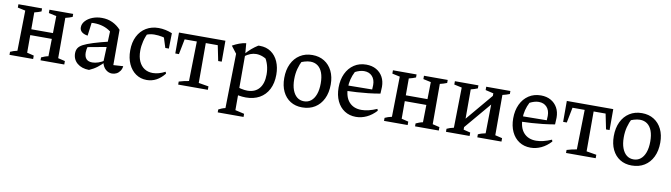

<svg xmlns="http://www.w3.org/2000/svg" viewBox="-36 -1060 6345 1816"><g transform="rotate(10 3137.0 -151.5)"><path d="M331 0V-28Q346 -35 363.5 -41.5Q381 -48 398 -51L405 -438L331 -454V-486H559V-457Q543 -451 527 -445.5Q511 -440 492 -436V-49L559 -33V0ZM33 0V-29Q48 -36 64 -41.5Q80 -47 100 -51L107 -438L33 -454V-486H260V-457Q244 -451 228.5 -445.5Q213 -440 194 -436V-49L260 -33V0ZM153 -218V-274H448V-218Z M1017 6Q985 6 957.5 -17Q930 -40 919 -87L931 -383Q864 -434 767 -434Q748 -434 730 -432Q712 -430 696 -426L748 -452L729 -307Q691 -313 671.5 -330Q652 -347 652 -374Q652 -407 677 -435Q702 -463 743.5 -479.5Q785 -496 835 -496Q890 -496 936 -474.5Q982 -453 1017 -414V-75L1111 -81Q1108 -54 1094 -34Q1080 -14 1060 -4Q1040 6 1017 6ZM798 10Q727 9 684 -27.5Q641 -64 641 -123Q641 -151 653.5 -172Q666 -193 699 -210.5Q732 -228 792.5 -247Q853 -266 948 -289V-237L719 -195L749 -209Q744 -194 741.5 -178Q739 -162 739 -148Q739 -107 758 -86Q777 -65 816 -65Q843 -65 874 -75.5Q905 -86 939 -109V-94Q909 -61 875.5 -35Q842 -9 798 10Z M1351 9Q1292 9 1246.5 -22.5Q1201 -54 1175.5 -110Q1150 -166 1150 -239Q1150 -318 1179 -375.5Q1208 -433 1260 -464Q1312 -495 1379 -495Q1412 -495 1445.5 -488Q1479 -481 1510 -468L1496 -397Q1428 -427 1348 -427Q1322 -427 1297 -420Q1272 -413 1248 -400L1289 -434Q1267 -392 1255.5 -345.5Q1244 -299 1244 -253Q1244 -194 1263 -152Q1282 -110 1316 -88Q1350 -66 1396 -66Q1423 -66 1453 -74Q1483 -82 1515 -99L1522 -82Q1450 9 1351 9ZM1473 -320 1426 -468H1510L1507 -320Z M2021 -486V-285H1987L1957 -432H1842V-49L1938 -33V0H1653V-29Q1677 -36 1701 -42Q1725 -48 1748 -51L1756 -432H1639L1610 -285H1575V-486Z M2303 9Q2269 9 2231 2Q2193 -5 2151 -18L2170 -87Q2213 -72 2246.5 -64.5Q2280 -57 2306 -57Q2380 -57 2420 -104.5Q2460 -152 2460 -239Q2460 -286 2448 -328Q2436 -370 2412 -406L2461 -360Q2397 -413 2330 -413Q2276 -413 2220 -371V-395Q2247 -426 2275 -450Q2303 -474 2335 -494Q2339 -495 2343.5 -495Q2348 -495 2351 -495Q2413 -495 2458 -464Q2503 -433 2527 -378Q2551 -323 2551 -253Q2551 -171 2520.5 -112Q2490 -53 2434.5 -22Q2379 9 2303 9ZM2067 194V166Q2081 159 2095.5 152.5Q2110 146 2132 141L2142 -382L2089 -451Q2121 -469 2153 -481Q2185 -493 2219 -497L2228 -391V144L2315 164V194Z M2844 9Q2779 9 2731 -21Q2683 -51 2656.5 -106Q2630 -161 2630 -236Q2630 -314 2658 -372.5Q2686 -431 2737 -463.5Q2788 -496 2856 -496Q2922 -496 2971 -465.5Q3020 -435 3047 -380Q3074 -325 3074 -251Q3074 -172 3045.5 -113.5Q3017 -55 2965.5 -23Q2914 9 2844 9ZM2851 -51Q2890 -51 2918.5 -73.5Q2947 -96 2963 -139.5Q2979 -183 2979 -245Q2979 -305 2963.5 -346.5Q2948 -388 2918.5 -409.5Q2889 -431 2848 -431Q2822 -431 2790.5 -421.5Q2759 -412 2719 -393L2772 -430Q2749 -386 2737 -340Q2725 -294 2725 -241Q2725 -180 2741 -137.5Q2757 -95 2785 -73Q2813 -51 2851 -51Z M3360 9Q3298 9 3251 -21.5Q3204 -52 3178 -107.5Q3152 -163 3152 -236Q3152 -312 3179.5 -370.5Q3207 -429 3257 -462Q3307 -495 3374 -495Q3429 -495 3469.5 -472Q3510 -449 3532.5 -408.5Q3555 -368 3555 -313L3552 -248Q3493 -238 3439.5 -232Q3386 -226 3330 -222.5Q3274 -219 3206 -217L3207 -270L3468 -273L3470 -316Q3470 -369 3441.5 -400Q3413 -431 3364 -431Q3343 -431 3321 -424.5Q3299 -418 3278 -407Q3259 -371 3249 -331Q3239 -291 3239 -251Q3239 -161 3282 -113Q3325 -65 3401 -65Q3466 -65 3549 -101L3555 -84Q3513 -38 3463 -14.5Q3413 9 3360 9Z M3928 0V-28Q3943 -35 3960.5 -41.5Q3978 -48 3995 -51L4002 -438L3928 -454V-486H4156V-457Q4140 -451 4124 -445.5Q4108 -440 4089 -436V-49L4156 -33V0ZM3630 0V-29Q3645 -36 3661 -41.5Q3677 -47 3697 -51L3704 -438L3630 -454V-486H3857V-457Q3841 -451 3825.5 -445.5Q3810 -440 3791 -436V-49L3857 -33V0ZM3750 -218V-274H4045V-218Z M4345 -25 4341 -101 4646 -463V-381ZM4225 0V-29Q4240 -36 4256 -41.5Q4272 -47 4292 -51L4299 -438L4225 -454V-486H4451V-457Q4436 -451 4420 -445.5Q4404 -440 4386 -436V-49L4452 -33V0ZM4526 0V-29Q4543 -37 4561.5 -42.5Q4580 -48 4597 -51L4603 -436L4526 -454V-486H4758V-457Q4729 -445 4690 -436V-49L4758 -33V0Z M5037 9Q4975 9 4928 -21.5Q4881 -52 4855 -107.5Q4829 -163 4829 -236Q4829 -312 4856.5 -370.5Q4884 -429 4934 -462Q4984 -495 5051 -495Q5106 -495 5146.5 -472Q5187 -449 5209.5 -408.5Q5232 -368 5232 -313L5229 -248Q5170 -238 5116.5 -232Q5063 -226 5007 -222.5Q4951 -219 4883 -217L4884 -270L5145 -273L5147 -316Q5147 -369 5118.5 -400Q5090 -431 5041 -431Q5020 -431 4998 -424.5Q4976 -418 4955 -407Q4936 -371 4926 -331Q4916 -291 4916 -251Q4916 -161 4959 -113Q5002 -65 5078 -65Q5143 -65 5226 -101L5232 -84Q5190 -38 5140 -14.5Q5090 9 5037 9Z M5746 -486V-285H5712L5682 -432H5567V-49L5663 -33V0H5378V-29Q5402 -36 5426 -42Q5450 -48 5473 -51L5481 -432H5364L5335 -285H5300V-486Z M6009 9Q5944 9 5896 -21Q5848 -51 5821.5 -106Q5795 -161 5795 -236Q5795 -314 5823 -372.5Q5851 -431 5902 -463.5Q5953 -496 6021 -496Q6087 -496 6136 -465.5Q6185 -435 6212 -380Q6239 -325 6239 -251Q6239 -172 6210.5 -113.5Q6182 -55 6130.5 -23Q6079 9 6009 9ZM6016 -51Q6055 -51 6083.5 -73.5Q6112 -96 6128 -139.5Q6144 -183 6144 -245Q6144 -305 6128.5 -346.5Q6113 -388 6083.5 -409.5Q6054 -431 6013 -431Q5987 -431 5955.5 -421.5Q5924 -412 5884 -393L5937 -430Q5914 -386 5902 -340Q5890 -294 5890 -241Q5890 -180 5906 -137.5Q5922 -95 5950 -73Q5978 -51 6016 -51Z"/></g></svg>

Font: Piazzolla 24pt Medium
Style: Regular
Weight: 500
Designer: Juan Pablo del Peral
Foundry: Huerta Tipografica
Version: Version 2.005